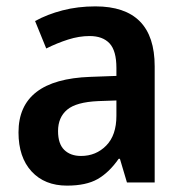

<svg xmlns="http://www.w3.org/2000/svg" viewBox="-20 -572 574 602"><path d="M279 -552Q465 -552 465 -364V0H378L356 -74H352Q322 -31 286 -10.5Q250 10 190 10Q120 10 79 -34.5Q38 -79 38 -157Q38 -323 263 -331L345 -334V-359Q345 -413 323.5 -436Q302 -459 261 -459Q228 -459 193.5 -448Q159 -437 125 -420L90 -506Q128 -527 176 -539.5Q224 -552 279 -552ZM288 -255Q219 -252 190.5 -228Q162 -204 162 -161Q162 -121 181.5 -102Q201 -83 234 -83Q281 -83 313 -115.5Q345 -148 345 -209V-257Z"/></svg>

Font: Noto Sans Khmer UI SemiCondensed SemiBold
Style: Regular
Weight: 600
Width: 4
Designer: Danh Hong and the Monotype Design Team
Foundry: Monotype Imaging Inc.
Version: Version 2.002; ttfautohint (v1.8.4.7-5d5b)